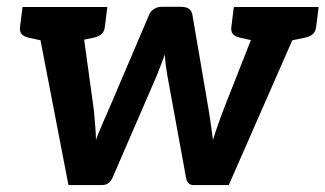

<svg xmlns="http://www.w3.org/2000/svg" viewBox="-20 -534 939 554"><path d="M177.5 0 78.3 -513.8H179.1Q209.5 -513.8 213.1 -490.3L250.7 -217.2Q252.8 -194.7 254.6 -173.3Q256.4 -152 257 -130.4Q259.8 -139.6 266.9 -156Q274 -172.4 281.2 -189.7Q288.5 -206.9 293.4 -217.2L410.2 -491.1Q413.8 -501.4 423.9 -507.8Q434 -514.3 446.4 -514.3H502.5Q531.6 -514.3 535.2 -491.1L582 -217.2Q583.4 -207.9 586.1 -190.8Q588.7 -173.6 591 -156.9Q593.4 -140.2 594.4 -129.9Q597.4 -140.2 603.1 -157.1Q608.8 -174 615 -190.9Q621.2 -207.8 624.7 -217.2L732.3 -490.3Q735.9 -500.6 746.3 -507.2Q756.6 -513.8 769.5 -513.8H865.5L640.1 0H537.7Q520.6 0 516.6 -22.1L462.6 -317.7Q460 -332.1 458.1 -347Q456.3 -361.8 455.3 -376.2Q449.6 -361 444.7 -347.6Q439.9 -334.1 432.7 -316.7L305.1 -22.1Q295.4 0 274.7 0ZM156.8 -481.4 160.9 -513.8H235.4L231.2 -481.4ZM716.3 -481.4 720.5 -513.8H794.9L790.8 -481.4ZM144.2 -513.8 119 -413.1 63.1 -425.1Q49.6 -428.2 42.9 -435.2Q36.2 -442.2 37.7 -455.7L45 -513.8ZM289.7 -513.8 282.4 -455.7Q280.8 -442.2 272.3 -435.2Q263.8 -428.2 249.6 -425.1L190.8 -413.1L190.5 -513.8ZM753.9 -513.8 728.8 -413.1 672.8 -425.1Q659.3 -428.2 652.6 -435.2Q645.9 -442.2 647.5 -455.7L654.7 -513.8ZM899.4 -513.8 892.1 -455.7Q890.5 -442.2 882.1 -435.2Q873.6 -428.2 859.3 -425.1L800.5 -413.1L800.2 -513.8Z"/></svg>

Font: Aleo
Style: Italic
Weight: 400
Italic angle: -7°
Designer: Alessio Laiso
Foundry: Alessio Laiso
Version: Version 2.001;gftools[0.9.29]